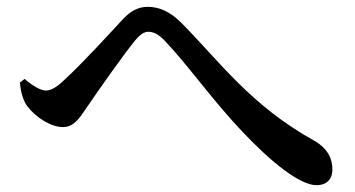

<svg xmlns="http://www.w3.org/2000/svg" viewBox="-20 -622 1040 562"><path d="M38 -380C41 -353 47 -328 60 -311C84 -279 129 -250 164 -250C196 -250 212 -275 235 -309C269 -359 340 -460 375 -503C390 -521 402 -529 414 -529C428 -529 443 -523 462 -503C528 -434 605 -325 690 -236C774 -147 858 -80 906 -80C937 -80 953 -98 953 -126C953 -157 940 -187 900 -210C713 -314 623 -442 511 -555C476 -590 444 -602 412 -602C384 -602 361 -589 338 -564C304 -527 215 -430 166 -386C145 -366 129 -357 114 -357C99 -357 75 -371 52 -391Z"/></svg>

Font: Noto Serif CJK HK SemiBold
Style: Regular
Weight: 600
Designer: Ryoko NISHIZUKA 西塚涼子 (kana & ideographs); Frank Grießhammer (Latin, Greek & Cyrillic); Wenlong ZHANG 张文龙 (bopomofo); San
Foundry: Adobe
Version: Version 2.001;hotconv 1.1.0;makeotfexe 2.6.0